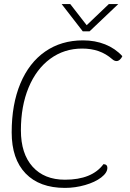

<svg xmlns="http://www.w3.org/2000/svg" viewBox="-20 -907 636 937"><path d="M37 -261Q37 -398 79.5 -499.5Q122 -601 200.5 -655.5Q279 -710 385 -710Q444 -710 493 -690.5Q542 -671 577 -633Q573 -623 565 -616Q557 -609 549 -609Q538 -609 528 -618Q497 -645 461 -657.5Q425 -670 381 -670Q293 -670 225 -620Q157 -570 119.5 -479.5Q82 -389 82 -271Q82 -157 139 -93.5Q196 -30 297 -30Q429 -30 485 -106Q504 -105 504 -88Q504 -64 474 -41Q444 -18 395.5 -4Q347 10 297 10Q173 10 105 -60.5Q37 -131 37 -261ZM281 -887H323L403 -784L511 -887H557L417 -754H384Z"/></svg>

Font: Krub ExtraLight
Style: Italic
Weight: 275
Italic angle: -8°
Designer: Ekaluck Peanpanawate
Foundry: Cadson Demak Co.,Ltd.
Version: Version 1.000; ttfautohint (v1.6)